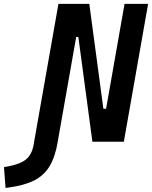

<svg xmlns="http://www.w3.org/2000/svg" viewBox="-150 -713 765 966"><path d="M314.9 0 244.1 -527.3H233.4L141.1 -3.9L140.1 2.9Q127.4 77.1 99.1 123.8Q70.8 170.4 21 195.3Q-28.8 220.2 -106.9 230.5L-122.1 232.4L-129.9 127.9L-108.9 124Q-48.3 112.8 -19 88.9Q10.3 64.9 19 16.1L23.9 -12.2L144 -693.4H299.3L370.1 -166H383.8L476.6 -693.4H595.2L473.1 0Z"/></svg>

Font: Cascadia Code NF SemiBold
Style: Italic
Weight: 600
Italic angle: -10°
Monospace: yes
Designer: Aaron Bell
Foundry: Saja Typeworks
Version: Version 2404.023; ttfautohint (v1.8.4)